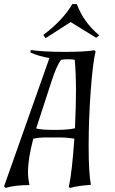

<svg xmlns="http://www.w3.org/2000/svg" viewBox="-21 -905 565 940"><path d="M343 -226Q307 -232 270.5 -232Q234 -232 202 -232Q170 -232 142 -226Q116 -128 116 -61Q116 -34 123 1Q54 1 6 15L-1 7L221 -621Q170 -629 128 -648L130 -660Q193 -651 295.5 -651Q398 -651 441 -659L447 -654Q433 -595 423 -458Q413 -321 413 -189.5Q413 -58 424 0Q362 4 322 15L316 10Q332 -64 343 -226ZM156 -276Q182 -269 247.5 -269Q313 -269 346 -277Q351 -385 351 -463.5Q351 -542 345 -612Q333 -615 313 -615Q293 -615 278 -612Q255 -582 230 -503ZM325 -797 202 -718 191 -734Q287 -806 333 -885H355Q388 -796 465 -732L450 -720Z"/></svg>

Font: Almendra
Style: Italic
Weight: 400
Italic angle: -12°
Designer: Ana Sanfelippo
Foundry: Ana Sanfelippo
Version: Version 1.004